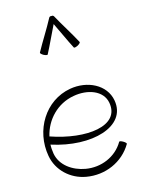

<svg xmlns="http://www.w3.org/2000/svg" viewBox="-148 -1099 891 1199"><g transform="rotate(-15 297.5 -499.5)"><path d="M222 -788C252 -845 278 -904 307 -962C336 -904 361 -845 391 -788C393 -784 405 -787 417 -793C429 -800 437 -808 435 -812C400 -878 358 -942 322 -1008C319 -1013 313 -1016 307 -1014C300 -1016 294 -1013 291 -1008C256 -942 214 -878 178 -812C176 -808 184 -800 196 -793C208 -787 220 -784 222 -788ZM555 -121C557 -125 549 -133 537 -140C525 -147 514 -150 512 -146C463 -61 363 -20 266 -37C185 -51 111 -102 97 -181C94 -201 92 -221 93 -240C341 -160 582 -227 551 -403C532 -510 416 -565 302 -545C135 -516 32 -347 63 -175C80 -78 159 -5 257 12C375 33 495 -18 555 -121ZM311 -496C403 -513 501 -481 516 -397C544 -241 322 -214 100 -291C123 -393 202 -477 311 -496Z"/></g></svg>

Font: Nupuram Thin
Style: Regular
Weight: 100
Designer: Santhosh Thottingal (santhosh.thottingal@gmail.com)
Foundry: SMC
Version: Version 1.000